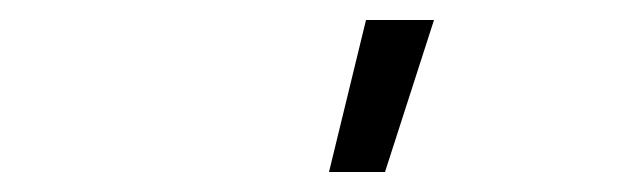

<svg xmlns="http://www.w3.org/2000/svg" viewBox="-20 -772 640 192"><path d="M309 -600 346 -752H414L365 -600Z"/></svg>

Font: Iosevka Light Extended Oblique
Style: Regular
Weight: 300
Width: 7
Italic angle: -9°
Monospace: yes
Designer: Belleve Invis
Foundry: Belleve Invis
Version: Version 32.5.0; ttfautohint (v1.8.4)